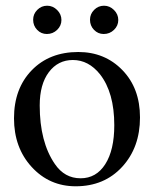

<svg xmlns="http://www.w3.org/2000/svg" viewBox="-20 -642 540 672"><path d="M343 -523Q323 -523 309 -537.5Q295 -552 295 -573Q295 -593 309.5 -607.5Q324 -622 344 -622Q364 -622 379 -607Q394 -592 394 -572Q394 -552 379 -537.5Q364 -523 343 -523ZM144 -523Q124 -523 110 -537.5Q96 -552 96 -573Q96 -593 110.5 -607.5Q125 -622 145 -622Q165 -622 180 -607Q195 -592 195 -572Q195 -552 180 -537.5Q165 -523 144 -523ZM470 -231Q470 -126 407.5 -58Q345 10 245 10Q153 10 91 -57.5Q29 -125 29 -228Q29 -332 91 -396Q153 -460 254 -460Q347 -460 408.5 -396.5Q470 -333 470 -231ZM380 -204Q380 -318 330 -382Q290 -432 235 -432Q183 -432 151 -389.5Q119 -347 119 -273Q119 -145 172 -68Q206 -18 262 -18Q317 -18 348.5 -67.5Q380 -117 380 -204Z"/></svg>

Font: STIX MathJax Latin
Style: Regular
Weight: 400
Designer: MicroPress Inc., with final additions and corrections provided by Coen Hoffman, Elsevier (retired)
Version: Version 1.1.1